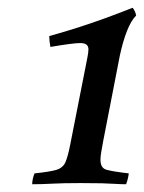

<svg xmlns="http://www.w3.org/2000/svg" viewBox="-20 -808 371 495"><path d="M63 -333Q63 -346 69 -361Q108 -365 125 -370Q142 -375 148.5 -389.5Q155 -404 161 -435L205 -658Q208 -672 208 -681Q208 -697 187 -697Q178 -697 158.5 -694.5Q139 -692 110 -687Q107 -702 107 -715Q150 -727 184 -738Q218 -749 251 -761Q284 -773 322 -788Q325 -784 327.5 -779Q330 -774 331 -768Q318 -755 307.5 -728.5Q297 -702 289 -665L246 -444Q243 -428 241 -416Q239 -404 239 -396Q239 -375 254 -370.5Q269 -366 312 -361Q310 -345 305 -333Q291 -333 276.5 -334Q262 -335 242 -335.5Q222 -336 188 -336Q141 -336 115 -334.5Q89 -333 63 -333Z"/></svg>

Font: Tiro Devanagari Hindi
Style: Italic
Weight: 400
Italic angle: -11°
Designer: Devanagari: John Hudson & Fiona Ross, assisted by Paul Hanslow. Latin: John Hudson with Paul Hanslow, assisted by Kaja S
Foundry: Tiro Typeworks Ltd.
Version: Version 1.52